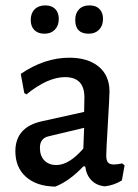

<svg xmlns="http://www.w3.org/2000/svg" viewBox="-20 -684 510 712"><path d="M148 -664Q172 -664 185 -650.5Q198 -637 198 -614Q198 -589 183.5 -574Q169 -559 145 -559Q121 -559 107.5 -572.5Q94 -586 94 -610Q94 -635 108.5 -649.5Q123 -664 148 -664ZM312 -664Q336 -664 349 -650.5Q362 -637 362 -614Q362 -589 347.5 -574Q333 -559 309 -559Q259 -559 259 -610Q259 -635 273 -649.5Q287 -664 312 -664ZM237 -470Q306 -470 346 -437Q386 -404 386 -345Q386 -327 380 -226Q374 -125 374 -108Q374 -89 380.5 -81.5Q387 -74 403 -74Q413 -74 433 -78L442 -71L432 -15Q403 3 369 7Q338 4 319 -15.5Q300 -35 296 -67H289Q238 -13 185 8Q116 7 76.5 -28Q37 -63 37 -123Q37 -212 134 -234L292 -269L293 -323Q293 -398 221 -398Q157 -398 78 -334L70 -339L57 -410Q145 -470 237 -470ZM292 -210 162 -179Q128 -172 128 -136Q128 -106 144.5 -89Q161 -72 189 -72Q236 -72 289 -133Z"/></svg>

Font: Alegreya Sans Medium
Style: Regular
Weight: 500
Designer: Juan Pablo del Peral
Foundry: Huerta Tipografica
Version: Version 2.007